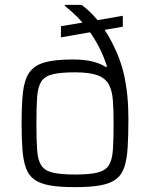

<svg xmlns="http://www.w3.org/2000/svg" viewBox="-20 -763 619 791"><path d="M289 8Q227 8 186.5 1Q146 -6 122 -23Q98 -40 87 -70.5Q76 -101 72.5 -146Q69 -191 69 -254Q69 -331 74.5 -382Q80 -433 100 -463Q120 -493 162.5 -505.5Q205 -518 279 -518Q326 -518 359.5 -510Q393 -502 416 -487L421 -489Q407 -532 389 -567Q371 -602 351 -630L231 -609V-655L320 -670Q297 -696 277.5 -713Q258 -730 247 -739V-743H316Q326 -736 343.5 -720.5Q361 -705 382 -680L486 -698V-653L411 -640Q438 -600 462.5 -543Q487 -486 497 -424Q502 -397 504.5 -370Q507 -343 508 -319Q509 -295 509 -275Q509 -205 506 -156.5Q503 -108 492.5 -75.5Q482 -43 458.5 -25Q435 -7 394 0.5Q353 8 289 8ZM289 -44Q349 -44 381.5 -52Q414 -60 428 -81.5Q442 -103 445 -144.5Q448 -186 448 -254Q448 -310 445 -350Q442 -390 428 -415.5Q414 -441 381.5 -453Q349 -465 289 -465Q230 -465 197 -457Q164 -449 150 -427Q136 -405 133 -363.5Q130 -322 130 -254Q130 -186 133 -144.5Q136 -103 150 -81.5Q164 -60 197 -52Q230 -44 289 -44Z"/></svg>

Font: Saira Thin Light
Style: Regular
Weight: 300
Version: Version 1.101